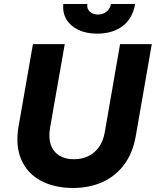

<svg xmlns="http://www.w3.org/2000/svg" viewBox="-20 -919 773 953"><path d="M72.2 -291.8 143.4 -700H301.4L228.4 -284.6Q220 -235.4 232.3 -200.2Q244.6 -165 274.1 -146.8Q303.6 -128.6 346.8 -128.6Q386.2 -128.6 418 -143.9Q449.8 -159.2 470.9 -188.7Q492 -218.2 499.6 -260.2L576 -700H733.4L653.8 -243Q639.2 -159.8 596.5 -102.3Q553.8 -44.8 488.7 -15.4Q423.6 14 342.6 14Q249.8 14 182.7 -22Q115.6 -58 85.6 -126.8Q55.6 -195.6 72.2 -291.8ZM294.4 -899H413.8Q409.6 -877 425.2 -861.9Q440.8 -846.8 466.2 -846.8Q491 -846.8 508.7 -861.1Q526.4 -875.4 530.6 -899H650.6Q639 -828.4 589.4 -790.2Q539.8 -752 462.2 -752Q408.4 -752 369 -770.7Q329.6 -789.4 309.7 -823Q289.8 -856.6 294.4 -899Z"/></svg>

Font: Fixel Italic Variable Display Thin
Style: Italic
Weight: 100
Italic angle: -10°
Designer: AlfaBravo + MacPaw
Foundry: Kyrylo Tkachov, Marchela Mozhyna, Serhii Makarenko, Maria Weinstein, Zakhar Kryvoshyya
Version: Version 1.210;Glyphs 3.2 (3217)